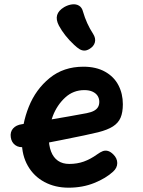

<svg xmlns="http://www.w3.org/2000/svg" viewBox="-20 -854 660 886"><path d="M80.9 -200.1Q80.9 -281.5 112.9 -361.4Q144.8 -441.3 209 -493.8Q273.2 -546.2 364.8 -546.2Q423.9 -546.2 465 -523Q506.2 -499.9 526.5 -460.7Q546.9 -421.4 546.9 -373.2Q546.9 -335.1 536.4 -310.8Q525.9 -286.5 501.2 -270.6Q476.6 -254.7 432.6 -243.6Q389.8 -232.8 259.6 -207Q129.3 -181.1 94.4 -175.8Q67.9 -171.6 50.5 -184.2Q33.2 -196.8 29.8 -220.2Q26.1 -244.8 40.2 -261Q54.2 -277.1 81.6 -280.9Q121.6 -287.2 145.2 -291Q168.9 -294.9 209.4 -301.6Q266.4 -311.2 297.7 -316.8Q329 -322.5 380.2 -331.8Q401.7 -336 414.4 -343.2Q427.1 -350.4 432.6 -360.5Q438.2 -370.5 438.2 -384.3Q438.2 -399 430.8 -411.1Q423.3 -423.2 407.8 -430.7Q392.2 -438.2 369.2 -438.2Q318.2 -438.2 280.9 -404Q243.7 -369.8 224.2 -319.9Q204.7 -270 204.7 -224.5Q204.7 -183.2 215.6 -154.9Q226.5 -126.6 247.7 -112Q268.8 -97.5 299.6 -97.5Q335.9 -97.5 366.8 -108.5Q397.8 -119.6 428.6 -141.8Q443.2 -152.3 454.3 -156.5Q465.5 -160.6 477.3 -157.6Q489.2 -154.7 502.5 -141.9Q521.1 -123.7 521.1 -101.5Q521.1 -79.3 502 -62.1Q468.8 -31.3 415 -9.6Q361.2 12.1 296.4 12.1Q234.2 12.1 185.2 -14.1Q136.2 -40.3 108.6 -88.5Q80.9 -136.6 80.9 -200.1ZM322.3 -646.8Q299.2 -668.2 281.6 -690.7Q264 -713.1 251.8 -735.8Q237.5 -763.2 243.6 -784.3Q249.8 -805.4 276.2 -821.2Q294.5 -831.6 312.8 -833.8Q331.2 -836 344.8 -827.7Q358.4 -819.4 363.1 -800.1Q379.2 -744.5 409.4 -698.2Q422.7 -677.5 417.9 -658.8Q413.1 -640 392.2 -627.6Q379.2 -620.1 367.9 -620.6Q356.6 -621.2 346.3 -627.6Q336 -634 322.3 -646.8Z"/></svg>

Font: Monaspace Radon Var
Style: Regular
Weight: 400
Designer: Riley Cran and the Lettermatic Team
Version: Version 1.000 (Monaspace Radon Var)